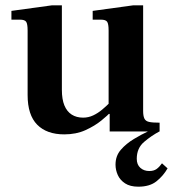

<svg xmlns="http://www.w3.org/2000/svg" viewBox="-20 -495 651 723"><path d="M222 11Q156 11 120 -25.5Q84 -62 84 -137V-380Q84 -405 78.5 -413Q73 -421 55 -421H23V-454L176 -475H213V-157Q213 -121 222.5 -98Q232 -75 250 -63.5Q268 -52 293 -52Q313 -52 331 -60.5Q349 -69 365 -82.5Q381 -96 395 -110L397 -73Q386 -61 361.5 -41Q337 -21 302 -5Q267 11 222 11ZM393 0V-66H389V-380Q389 -405 383.5 -413Q378 -421 360 -421H329V-454L482 -475H519V-77Q519 -59 523.5 -49Q528 -39 541 -36Q554 -33 581 -33V0ZM501 208Q470 208 451 195.5Q432 183 423.5 164Q415 145 415 125Q415 92 435 69Q455 46 484 28.5Q513 11 539 -1H582Q550 16 522.5 39.5Q495 63 495 103Q495 125 508.5 137Q522 149 542 149Q559 149 569.5 141.5Q580 134 590 120L611 139Q595 167 569.5 187.5Q544 208 501 208Z"/></svg>

Font: Frank Ruhl Libre SemiBold
Style: Regular
Weight: 600
Designer: Yanek Iontef
Foundry: Fontef
Version: Version 6.003;gftools[0.9.30]